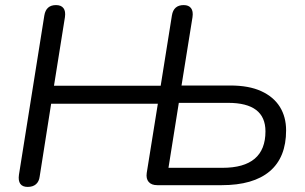

<svg xmlns="http://www.w3.org/2000/svg" viewBox="-20 -732 1205 759"><path d="M89.3 6.9Q68.9 6.9 60.2 -5.4Q51.5 -17.8 54.9 -41.1L155.3 -671.1Q162.1 -711.9 201.4 -711.9Q221.7 -711.9 230.9 -699.8Q240.1 -687.7 236.7 -664.3L193.4 -393H615.2L659.6 -671.1Q666.3 -711.9 706.1 -711.9Q726 -711.9 735.2 -699.8Q744.4 -687.7 741 -664.3L697.6 -394H890.3Q964 -394 1012.8 -371.6Q1061.6 -349.2 1086.3 -309.6Q1111 -269.9 1111 -216.5Q1111 -109.7 1046.2 -54.8Q981.3 0 856.3 0H601.9Q578.6 0 567.7 -12.9Q556.7 -25.7 560.1 -48.6L604 -322H182.2L136.8 -33.9Q134.4 -14.5 122.3 -3.8Q110.1 6.9 89.3 6.9ZM686.9 -325.4 646 -68.6H859.4Q1029.4 -68.6 1029.4 -212.7Q1029.4 -269.2 992.5 -297.3Q955.7 -325.4 881.8 -325.4Z"/></svg>

Font: Nunito Variable Extra Light
Style: Italic
Weight: 200
Italic angle: -9°
Designer: Vernon Adams
Foundry: Vernon Adams
Version: Version 3.602